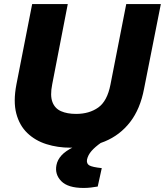

<svg xmlns="http://www.w3.org/2000/svg" viewBox="-20 -720 815 949"><path d="M328 10Q265 10 209.5 -7.5Q154 -25 115 -62.5Q76 -100 60.5 -159Q45 -218 61 -302L139 -700H315L238 -303Q227 -248 239 -216Q251 -184 281.5 -170.5Q312 -157 356 -157Q421 -157 465.5 -188.5Q510 -220 526 -302L604 -700H775L692 -281Q673 -181 623 -116.5Q573 -52 498 -21Q423 10 328 10ZM393 209Q316 209 283 175.5Q250 142 259 96Q264 70 284 48Q304 26 343 7L405 -21H481L480 -15Q450 6 432.5 26Q415 46 410 69Q407 89 421.5 97.5Q436 106 483 111L463 202Q446 205 428.5 207Q411 209 393 209Z"/></svg>

Font: REM
Style: Bold Italic
Weight: 700
Italic angle: -11°
Designer: Octavio Pardo
Foundry: Ashler Design
Version: Version 1.005;gftools[0.9.28]